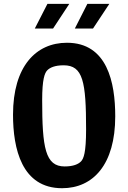

<svg xmlns="http://www.w3.org/2000/svg" viewBox="-20 -959 660 988"><path d="M299.5 9.5C459 9.5 573 -112 573 -360.5C573 -535 532 -739 324.5 -739C165 -739 47 -617.5 47 -369C47 -194.5 91.5 9.5 299.5 9.5ZM159 -812H253L336.5 -939H224ZM197 -444C197 -550 209.5 -583.5 223.5 -597.5C237 -611 262 -623 307.5 -623C407 -623 423 -539 423 -293.5C423 -171 410 -142 396.5 -128C383 -114.5 358 -102.5 312.5 -102.5C213 -102.5 197 -199 197 -444ZM365 -812H458.5L542.5 -939H429.5Z"/></svg>

Font: Monaspace Argon
Style: Bold
Weight: 700
Designer: Riley Cran & the Lettermatic Team
Foundry: Lettermatic
Version: Version 1.000 (Monaspace Argon)